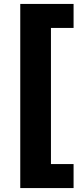

<svg xmlns="http://www.w3.org/2000/svg" viewBox="-20 -762 408 976"><path d="M83 -742H354V-620H239V72H354V194H83Z"/></svg>

Font: Montserrat GRBold
Style: Regular
Weight: 700
Designer: Julieta Ulanovsky
Foundry: Julieta Ulanovsky
Version: Version 1.00 May 29, 2023, initial release